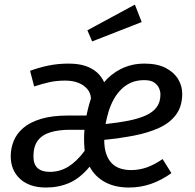

<svg xmlns="http://www.w3.org/2000/svg" viewBox="-20 -822 868 854"><path d="M285 -539.1Q329 -539.1 360 -528.7Q391 -518.2 411.5 -499.7Q432 -481.3 443.1 -456.3Q457.1 -473.3 475.6 -488.3Q494.1 -503.2 516.6 -514.7Q539.1 -526.2 565.6 -532.7Q592.1 -539.1 623.1 -539.1Q679.2 -539.1 716.3 -520.1Q753.4 -501.1 772 -470.6Q790.5 -440 790.5 -405Q790.5 -349 763 -312Q735.5 -274.9 687 -252.9Q638.4 -230.9 576 -218.9Q513.5 -206.9 443.6 -199.9Q443.6 -163.1 452.6 -137.2Q461.6 -111.3 477.5 -95.4Q493.5 -79.5 515.4 -72.5Q537.3 -65.5 562.3 -65.5Q599.2 -65.5 633.2 -77.5Q667.2 -89.5 703.2 -114.5L742.4 -52Q699.4 -21 652.8 -4.5Q606.2 12.1 553.1 12.1Q491 12.1 446.4 -12.4Q401.9 -36.9 378.8 -80.8Q335.8 -28.9 288.3 -8.4Q240.8 12.1 184.8 12.1Q110.8 12.1 69.2 -26.4Q27.7 -65 27.7 -127Q27.7 -162 40.7 -194.5Q53.7 -227.1 83.2 -252.6Q112.7 -278.2 162.3 -293.2Q211.9 -308.2 284 -308.2H364.7Q371.6 -341 376.6 -357.9Q381.6 -374.9 384.6 -383.9Q383.6 -407.8 368.6 -425.7Q353.7 -443.6 328.7 -453.5Q303.8 -463.5 270.9 -463.5Q233 -463.5 202.4 -457Q171.9 -450.5 131.9 -437.5L113.8 -507.1Q154.9 -522.1 196.5 -530.6Q238.1 -539.1 285 -539.1ZM355.6 -244.8H291.9Q240.2 -244.8 203.4 -233.3Q166.5 -221.9 147.6 -196Q128.7 -170.1 128.7 -126.3Q128.7 -91.5 147.1 -74.6Q165.5 -57.6 201.4 -57.6Q246.2 -57.6 283.5 -80.5Q320.8 -103.4 356.6 -151.1Q355.6 -159.1 354.6 -178.5Q353.6 -197.9 354.1 -217.8Q354.6 -237.7 355.6 -244.8ZM621.9 -465.6Q589 -465.6 563.7 -454.7Q538.3 -443.7 518.9 -424.3Q499.5 -404.9 485.5 -379.5Q471.6 -354 463.1 -326.1Q454.6 -298.2 449.6 -270.3Q506.5 -276.3 551.8 -285.3Q597.2 -294.3 629 -308.8Q660.8 -323.3 677.2 -345.7Q693.6 -368.1 693.6 -401.9Q693.6 -414.9 687.6 -429.3Q681.6 -443.8 666.2 -454.7Q650.8 -465.6 621.9 -465.6ZM368.7 -687.2 580 -801.5 610.3 -723.9 389.9 -637.8Z"/></svg>

Font: Fira Sans Variable
Style: Italic
Weight: 397
Italic angle: -8°
Designer: Carrois Corporate & Edenspiekermann AG
Foundry: Carrois Corporate GbR & Edenspiekermann AG
Version: Version 4.202